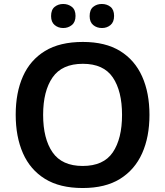

<svg xmlns="http://www.w3.org/2000/svg" viewBox="-20 -936 831 966"><path d="M732 -358Q732 -247 695 -164.5Q658 -82 584 -36Q510 10 396 10Q281 10 206.5 -36Q132 -82 95.5 -165Q59 -248 59 -359Q59 -470 95.5 -552Q132 -634 206.5 -679.5Q281 -725 397 -725Q510 -725 584 -679.5Q658 -634 695 -551.5Q732 -469 732 -358ZM197 -358Q197 -238 244.5 -169.5Q292 -101 396 -101Q501 -101 547.5 -169.5Q594 -238 594 -358Q594 -478 547.5 -546.5Q501 -615 397 -615Q292 -615 244.5 -546.5Q197 -478 197 -358ZM237 -855Q237 -887 255 -901.5Q273 -916 298 -916Q323 -916 341.5 -901.5Q360 -887 360 -856Q360 -825 341.5 -810Q323 -795 298 -795Q273 -795 255 -810Q237 -825 237 -855ZM431 -855Q431 -887 449 -901.5Q467 -916 492 -916Q518 -916 536 -901.5Q554 -887 554 -856Q554 -825 536 -810Q518 -795 493 -795Q467 -795 449 -810Q431 -825 431 -855Z"/></svg>

Font: Noto Sans Adlam Unjoined SemiBold
Style: Regular
Weight: 600
Version: Version 3.001